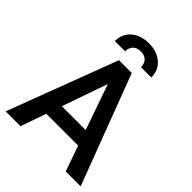

<svg xmlns="http://www.w3.org/2000/svg" viewBox="-254 -1044 1174 1174"><g transform="rotate(45 333.0 -457.0)"><path d="M8.8 0ZM470.2 -165.5H194.8L137.2 0H8.8L277.3 -710.9H388.2L657.2 0H528.3ZM229.5 -265.1H435.5L332.5 -560.1ZM402.8 -775.9Q402.8 -808.1 384.8 -825.9Q366.7 -843.8 334.5 -843.8Q302.2 -843.8 283.9 -825.9Q265.6 -808.1 265.6 -775.9H176.8Q176.8 -837.9 220.2 -876Q263.7 -914.1 334.5 -914.1Q405.3 -914.1 448.7 -876Q492.2 -837.9 492.2 -775.9Z"/></g></svg>

Font: Roboto Medium
Style: Regular
Weight: 500
Designer: Google
Version: Version 2.134; 2016; ttfautohint (v1.6)